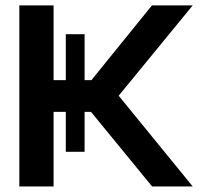

<svg xmlns="http://www.w3.org/2000/svg" viewBox="-20 -670 734 690"><path d="M216.5 -547H284V-382H308.5L526 -650.5H672.5L406.5 -326L672.5 0H526.5L307 -268H284V-124.5H216.5V-268H172.5V0H49.5V-650.5H172.5V-382H216.5Z"/></svg>

Font: Overused Grotesk SemiBold
Style: Regular
Weight: 610
Version: Version 0.004